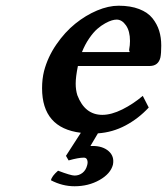

<svg xmlns="http://www.w3.org/2000/svg" viewBox="-20 -460 587 675"><path d="M274.9 94.2Q255.9 94.2 221.2 104L211.9 87.9L264.2 6.8Q127.9 -9.8 127.9 -149.9Q127.9 -182.1 134.8 -210Q147.9 -259.8 178 -303.5Q208 -347.2 244.6 -376.7Q281.2 -406.2 321.3 -423.1Q361.3 -439.9 397 -439.9Q439 -439.9 469.2 -428.2Q499.5 -416.5 515.9 -396Q532.2 -375.5 539.6 -351.8Q546.9 -328.1 546.9 -299.8Q546.9 -272.5 543.9 -257.8Q536.6 -228 505.9 -228H253.9Q246.1 -189.9 246.1 -166Q246.1 -143.6 252 -125Q278.3 -56.2 339.8 -56.2Q371.6 -56.2 410.2 -75.4Q448.7 -94.7 481.9 -123L502.9 -82Q466.8 -43 421.1 -18.8Q375.5 5.4 324.2 8.8Q322.8 11.2 297.9 53.2H306.2Q341.3 53.2 362.1 71.5Q382.8 89.8 377 119.1Q368.7 150.9 329.8 172.9Q291 194.8 242.2 194.8Q199.2 194.8 159.2 173.8Q161.6 159.7 184.1 140.1Q229 157.2 242.2 157.2Q257.8 157.2 269.8 147.9Q281.7 138.7 286.1 122.1Q289.6 110.8 286.6 102.5Q283.7 94.2 274.9 94.2ZM268.1 -276.9H432.1Q434.6 -276.9 435.5 -277.1Q436.5 -277.3 436 -277.8Q435.5 -278.3 435.1 -279.5Q434.6 -280.8 434.1 -282.2Q433.6 -283.7 434.1 -286.1Q437 -300.8 437 -315.9Q437 -350.6 422.9 -370.8Q408.7 -391.1 390.1 -391.1Q382.8 -391.1 373.3 -388.4Q363.8 -385.7 349.6 -377.9Q335.4 -370.1 321.8 -358.2Q308.1 -346.2 293.5 -325Q278.8 -303.7 268.1 -276.9Z"/></svg>

Font: Linear Smooth
Style: Bold Italic
Weight: 700
Designer: Philipp H. Poll, Flanker
Foundry: Philipp H. Poll, reworked by Flanker
Version: Version 1.061 | FøM Fix